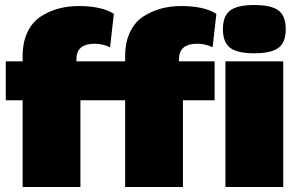

<svg xmlns="http://www.w3.org/2000/svg" viewBox="-20 -744 1186 764"><path d="M1088.5 -554Q1060 -532 992 -532Q924 -532 895.5 -554Q867 -576 867 -628Q867 -680 895.5 -702Q924 -724 992 -724Q1060 -724 1088.5 -702Q1117 -680 1117 -628Q1117 -576 1088.5 -554ZM765 -570Q692 -570 692 -508V-500H834V-345H708V0H478V-345H300V0H70V-345H3V-500H70V-520Q70 -576 89.5 -616.5Q109 -657 142.5 -678.5Q176 -700 213.5 -710Q251 -720 293 -720Q384 -720 433 -689L418 -556Q388 -570 357 -570Q284 -570 284 -508V-500H478V-520Q478 -576 497.5 -616.5Q517 -657 550.5 -678.5Q584 -700 621.5 -710Q659 -720 701 -720Q792 -720 841 -689L826 -556Q796 -570 765 -570ZM877 0V-500H1107V0Z"/></svg>

Font: Elaine Sans Black
Style: Regular
Weight: 900
Designer: Wei Huang
Foundry: Wei Huang
Version: Version 2.001;December 24, 2019;FontCreator 12.0.0.2547 64-b